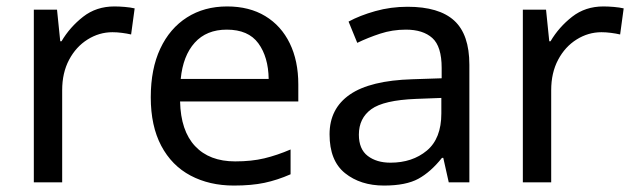

<svg xmlns="http://www.w3.org/2000/svg" viewBox="-20 -566 1971 596"><path d="M335 -546Q350 -546 367.5 -544.5Q385 -543 398 -540L387 -459Q374 -462 358.5 -464Q343 -466 329 -466Q288 -466 252 -443.5Q216 -421 194.5 -380.5Q173 -340 173 -286V0H85V-536H157L167 -438H171Q197 -482 238 -514Q279 -546 335 -546Z M685 -546Q754 -546 803.5 -516Q853 -486 879.5 -431.5Q906 -377 906 -304V-251H539Q541 -160 585.5 -112.5Q630 -65 710 -65Q761 -65 800.5 -74.5Q840 -84 882 -102V-25Q841 -7 801 1.5Q761 10 706 10Q630 10 571.5 -21Q513 -52 480.5 -113.5Q448 -175 448 -264Q448 -352 477.5 -415Q507 -478 560.5 -512Q614 -546 685 -546ZM684 -474Q621 -474 584.5 -433.5Q548 -393 541 -321H814Q813 -389 782 -431.5Q751 -474 684 -474Z M1245 -545Q1343 -545 1390 -502Q1437 -459 1437 -365V0H1373L1356 -76H1352Q1317 -32 1278.5 -11Q1240 10 1172 10Q1099 10 1051 -28.5Q1003 -67 1003 -149Q1003 -229 1066 -272.5Q1129 -316 1260 -320L1351 -323V-355Q1351 -422 1322 -448Q1293 -474 1240 -474Q1198 -474 1160 -461.5Q1122 -449 1089 -433L1062 -499Q1097 -518 1145 -531.5Q1193 -545 1245 -545ZM1271 -259Q1171 -255 1132.5 -227Q1094 -199 1094 -148Q1094 -103 1121.5 -82Q1149 -61 1192 -61Q1260 -61 1305 -98.5Q1350 -136 1350 -214V-262Z M1853 -546Q1868 -546 1885.5 -544.5Q1903 -543 1916 -540L1905 -459Q1892 -462 1876.5 -464Q1861 -466 1847 -466Q1806 -466 1770 -443.5Q1734 -421 1712.5 -380.5Q1691 -340 1691 -286V0H1603V-536H1675L1685 -438H1689Q1715 -482 1756 -514Q1797 -546 1853 -546Z"/></svg>

Font: Noto Sans Modi
Style: Regular
Weight: 400
Designer: Monotype Design Team
Foundry: Monotype Imaging Inc.
Version: Version 2.003; ttfautohint (v1.8.4.7-5d5b)